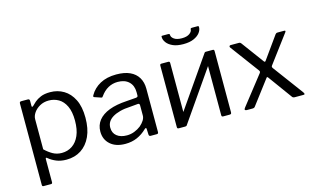

<svg xmlns="http://www.w3.org/2000/svg" viewBox="-103 -1049 2505 1520"><g transform="rotate(-15 1150.0 -288.5)"><path d="M146 -530Q160 -530 160 -515V-473Q160 -465 163.5 -464.5Q167 -464 173 -469Q184 -481 203 -497.5Q222 -514 252.5 -527Q283 -540 330 -540Q391 -540 440.5 -510.5Q490 -481 519.5 -422Q549 -363 549 -273Q549 -183 520 -120Q491 -57 439.5 -23.5Q388 10 319 10Q273 10 237.5 -4.5Q202 -19 177 -40Q168 -48 164.5 -46.5Q161 -45 161 -34V152Q161 165 150 165H88Q77 165 77 152V-514Q77 -523 80.5 -526.5Q84 -530 93 -530H146ZM161 -117Q192 -87 224.5 -69Q257 -51 297 -51Q345 -51 382.5 -76Q420 -101 441.5 -150Q463 -199 463 -272Q463 -345 441 -391Q419 -437 382.5 -458Q346 -479 302 -479Q261 -479 229 -461Q197 -443 179 -416.5Q161 -390 161 -364V-117Z M979 -64Q942 -28 898.5 -9Q855 10 802 10Q724 10 679 -30Q634 -70 634 -135Q634 -188 664.5 -226.5Q695 -265 753.5 -287.5Q812 -310 898 -315L976 -321Q983 -322 987.5 -325Q992 -328 992 -336V-363Q992 -417 959 -448.5Q926 -480 868 -480Q825 -480 789 -460Q753 -440 725 -400Q722 -395 719 -393.5Q716 -392 710 -394L657 -412Q653 -414 652 -417Q651 -420 655 -428Q684 -480 739 -510Q794 -540 872 -540Q939 -540 983.5 -519.5Q1028 -499 1051 -460.5Q1074 -422 1074 -369V-15Q1074 -6 1070.5 -3Q1067 0 1060 0H1009Q1003 0 999.5 -4.5Q996 -9 996 -16L994 -62Q992 -76 979 -64ZM992 -254Q992 -271 978 -270L912 -264Q866 -262 830 -252.5Q794 -243 769 -228Q744 -213 731 -192.5Q718 -172 718 -145Q718 -101 748.5 -76.5Q779 -52 831 -52Q863 -52 892.5 -63.5Q922 -75 945 -93Q967 -112 979.5 -132Q992 -152 992 -171V-254Z M1309 -517V-17Q1309 -7 1305.5 -3.5Q1302 0 1291 0H1243Q1234 0 1231 -3Q1228 -6 1228 -14V-516Q1228 -530 1239 -530H1297Q1309 -530 1309 -517ZM1673 -517V-17Q1673 -7 1669.5 -3.5Q1666 0 1656 0H1607Q1598 0 1595 -3Q1592 -6 1592 -14V-516Q1592 -530 1604 -530H1662Q1673 -530 1673 -517ZM1594 -526 1644 -491 1306 -4 1256 -39ZM1450 -634Q1398 -634 1364.5 -649Q1331 -664 1314 -686.5Q1297 -709 1297 -732Q1296 -737 1298 -739.5Q1300 -742 1303 -742H1350Q1358 -742 1361.5 -740Q1365 -738 1365 -733Q1364 -714 1386 -698Q1408 -682 1450 -682ZM1450 -634V-682Q1491 -682 1513 -698Q1535 -714 1535 -733Q1535 -738 1538.5 -740Q1542 -742 1550 -742H1596Q1600 -742 1601.5 -739.5Q1603 -737 1603 -732Q1603 -709 1586 -686.5Q1569 -664 1535 -649Q1501 -634 1450 -634Z M2266 -21Q2274 -9 2273 -4.5Q2272 0 2262 0H2192Q2177 0 2171 -9L2030 -203Q2025 -210 2021.5 -210.5Q2018 -211 2013 -203L1866 -9Q1860 0 1845 0H1798Q1788 0 1784 -5.5Q1780 -11 1791 -24L1973 -256Q1978 -263 1977.5 -267.5Q1977 -272 1973 -278L1798 -514Q1795 -519 1797.5 -524.5Q1800 -530 1807 -530H1874Q1882 -530 1885.5 -528Q1889 -526 1893 -521L2028 -338Q2036 -327 2043 -338L2174 -521Q2178 -526 2182 -528Q2186 -530 2194 -530H2246Q2255 -530 2255.5 -525.5Q2256 -521 2252 -516L2083 -290Q2078 -284 2078.5 -279Q2079 -274 2083 -268L2266 -21Z"/></g></svg>

Font: Libre Franklin
Style: Regular
Weight: 400
Designer: Pablo Impallari, Rodrigo Fuenzalida, Nhung Nguyen
Foundry: Impallari Type
Version: Version 3.000